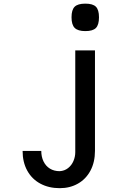

<svg xmlns="http://www.w3.org/2000/svg" viewBox="-20 -820 640 1028"><path d="M299.5 96.5Q325.5 95 344.5 80Q363.5 65 373.2 42.2Q383 19.5 383 -5.5V-550H488.5V-12.5Q488.5 48.5 464.2 93.8Q440 139 397.2 163.2Q354.5 187.5 300 187.5Q241 187.5 196 163.2Q151 139 126 93.8Q101 48.5 101 -12H201Q201 19.5 213 44.2Q225 69 247.2 82.8Q269.5 96.5 299.5 96.5ZM363 -727.5Q363 -767.5 379.8 -784Q396.5 -800.5 437 -800.5Q477 -800.5 493.5 -784Q510 -767.5 510 -727.5Q510 -687 493.5 -670.2Q477 -653.5 437 -653.5Q397 -653.5 380 -670.5Q363 -687.5 363 -727.5Z"/></svg>

Font: JuliaMono SemiBold
Style: Regular
Weight: 600
Monospace: yes
Designer: cormullion
Foundry: corm
Version: Version 0.055; ttfautohint (v1.8.4)